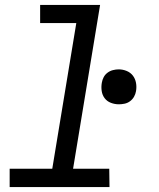

<svg xmlns="http://www.w3.org/2000/svg" viewBox="-20 -755 640 775"><path d="M422 0H19V-74H191L288 -662H142V-735H384L275 -74H421ZM460 -334Q443 -334 427.5 -340Q412 -346 402.5 -358.5Q393 -371 390.5 -387.5Q388 -404 391 -421Q393 -433 398.5 -443.5Q404 -454 414 -461.5Q424 -469 436 -472Q448 -475 459 -475Q476 -475 491.5 -468.5Q507 -462 516.5 -449.5Q526 -437 529 -420.5Q532 -404 529 -387Q527 -375 521 -364.5Q515 -354 505 -346.5Q495 -339 483 -336.5Q471 -334 460 -334Z"/></svg>

Font: Iosevka Extended Oblique
Style: Regular
Weight: 400
Width: 7
Italic angle: -9°
Monospace: yes
Designer: Belleve Invis
Foundry: Belleve Invis
Version: Version 32.0.1; ttfautohint (v1.8.4)